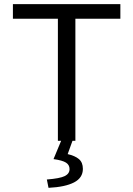

<svg xmlns="http://www.w3.org/2000/svg" viewBox="-20 -676 640 922"><path d="M258 0V-586H42V-656H558V-586H342V0ZM213 226 205 186Q268 181 291 169.5Q314 158 314 136Q314 116 297 105Q280 94 237 88L277 -8H331L305 64Q340 72 359 88Q378 104 378 135Q378 178 335.5 200Q293 222 213 226Z"/></svg>

Font: Source Code Pro
Style: Regular
Weight: 400
Monospace: yes
Designer: Paul D. Hunt, Teo Tuominen
Foundry: Adobe Systems Incorporated
Version: Version 1.018;hotconv 1.0.116;makeotfexe 2.5.65601